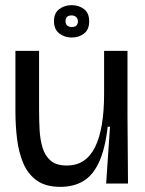

<svg xmlns="http://www.w3.org/2000/svg" viewBox="-20 -714 563 747"><path d="M215 13Q158 13 123.5 -11.5Q89 -36 71 -78Q53 -120 46.5 -172.5Q40 -225 40 -282V-516H132V-288Q132 -248 134 -209.5Q136 -171 145.5 -139.5Q155 -108 177 -89Q199 -70 240 -70Q314 -70 349.5 -141Q385 -212 385 -349V-516H476V-264L478 0H393L408 -221H399Q389 -134 365 -82.5Q341 -31 303.5 -9Q266 13 215 13ZM259 -568Q231 -568 210.5 -584Q190 -600 190 -632Q190 -663 210.5 -678.5Q231 -694 259 -694Q287 -694 307 -678.5Q327 -663 327 -631Q327 -599 307 -583.5Q287 -568 259 -568ZM260 -609Q283 -609 283 -631Q283 -642 276 -648Q269 -654 259 -654Q235 -654 235 -632Q235 -609 260 -609Z"/></svg>

Font: Bricolage Grotesque 48pt
Style: Regular
Weight: 400
Designer: Mathieu Triay
Foundry: Atelier Triay
Version: Version 1.000; ttfautohint (v1.8.4.7-5d5b);gftools[0.9.32]